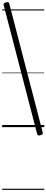

<svg xmlns="http://www.w3.org/2000/svg" viewBox="-20 -1178 430 1779"><path d="M355 75Q341 79 333.5 76Q326 73 324 63L14 -1131Q11 -1141 16.5 -1147Q22 -1153 35 -1156Q48 -1160 56 -1157Q64 -1154 66 -1144L376 50Q379 59 374 65Q369 71 355 75ZM0 571H390V581H0ZM0 -20H390V0H0ZM0 -505H390V-500H0ZM0 -1091H390V-1081H0Z"/></svg>

Font: Playwrite PT Guides
Style: Regular
Weight: 400
Designer: Veronika Burian, José Scaglione
Foundry: TypeTogether
Version: Version 1.003